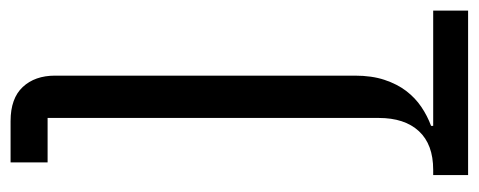

<svg xmlns="http://www.w3.org/2000/svg" viewBox="-298 -614 905 363"><g transform="rotate(90 154.5 -432.5)"><path d="M202 0Q159 0 137.5 -23Q116 -46 116 -84V-651Q116 -683 124 -707Q132 -731 145 -748Q158 -765 175 -776.5Q192 -788 211 -795V-799H-7V-865H304V-799H294Q246 -799 221 -772Q196 -745 196 -696V-70H280V0Z"/></g></svg>

Font: IBM Plex Thai
Style: Regular
Weight: 400
Designer: Mike Abbink, Paul van der Laan, Pieter van Rosmalen, Ben Mitchell, Mark Frömberg
Foundry: Bold Monday
Version: Version 1.0